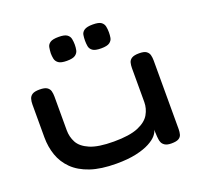

<svg xmlns="http://www.w3.org/2000/svg" viewBox="-124 -839 1018 984"><g transform="rotate(-20 385.0 -347.0)"><path d="M350 9Q266 9 208.5 -10.5Q151 -30 115.5 -65Q80 -100 64 -146Q48 -192 48 -244V-424Q48 -440 52 -453.5Q56 -467 68.5 -475Q81 -483 108 -483Q136 -483 148.5 -474.5Q161 -466 164.5 -452.5Q168 -439 168 -423V-239Q168 -203 184.5 -172Q201 -141 246 -121.5Q291 -102 376 -102Q462 -102 508.5 -121.5Q555 -141 573 -172.5Q591 -204 591 -239V-424Q591 -440 594.5 -453.5Q598 -467 611 -475Q624 -483 651 -483Q678 -483 690 -474.5Q702 -466 705.5 -452.5Q709 -439 709 -423V-48Q709 -33 705.5 -20Q702 -7 689.5 0.5Q677 8 650 8Q627 8 615 0.5Q603 -7 598.5 -17.5Q594 -28 593.5 -37.5Q593 -47 592 -50L590 -89Q589 -76 575 -59Q561 -42 532 -26.5Q503 -11 458 -1Q413 9 350 9ZM478 -573Q445 -573 431.5 -583Q418 -593 415.5 -608Q413 -623 413 -638Q413 -655 415.5 -669.5Q418 -684 432 -693.5Q446 -703 478 -703Q511 -703 524 -693.5Q537 -684 540 -668.5Q543 -653 543 -637Q543 -622 540.5 -607.5Q538 -593 524.5 -583Q511 -573 478 -573ZM291 -573Q259 -573 245.5 -583Q232 -593 229 -608Q226 -623 226 -638Q227 -655 229.5 -669.5Q232 -684 245.5 -693.5Q259 -703 292 -703Q324 -703 337.5 -693.5Q351 -684 354 -668.5Q357 -653 357 -637Q357 -622 354 -607.5Q351 -593 337.5 -583Q324 -573 291 -573Z"/></g></svg>

Font: Fredoka Expanded Medium
Style: Regular
Weight: 500
Width: 7
Designer: Ben Nathan
Foundry: Milena B. Brandão, Ben Nathan
Version: Version 2.001